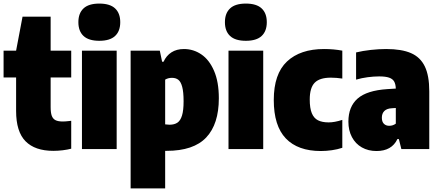

<svg xmlns="http://www.w3.org/2000/svg" viewBox="-20 -833 2456 1073"><path d="M263 -400V-235Q263 -203.5 269.2 -186.2Q275.5 -169 290 -161.5Q304.5 -154 331 -154Q344.5 -154 366 -156.5L378 -158V-2Q357 3.5 330.2 6.8Q303.5 10 278 10Q175.5 10 122.8 -43.5Q70 -97 70 -213V-400H0V-550H70L106 -740H263V-550H378V-400Z M438 0V-550H632V0ZM418 -709Q418 -759 446.8 -786Q475.5 -813 535 -813Q594.5 -813 623.2 -786Q652 -759 652 -709Q652 -659 623.2 -632Q594.5 -605 535 -605Q475.5 -605 446.8 -632Q418 -659 418 -709Z M710 -550H873L886 -488H894Q909.5 -522 938.2 -540.5Q967 -559 1008 -559Q1061 -559 1105.2 -529Q1149.5 -499 1176.2 -437.2Q1203 -375.5 1203 -284Q1203 -139.5 1132.5 -64.8Q1062 10 911 10H903V220H710ZM1006 -267Q1006 -319 998.2 -347.8Q990.5 -376.5 976.5 -387.2Q962.5 -398 941 -398Q919.5 -398 903 -388V-138Q919 -136 927 -136Q954.5 -136 971.5 -147.5Q988.5 -159 997.2 -187.5Q1006 -216 1006 -267Z M1257 0V-550H1451V0ZM1237 -709Q1237 -759 1265.8 -786Q1294.5 -813 1354 -813Q1413.5 -813 1442.2 -786Q1471 -759 1471 -709Q1471 -659 1442.2 -632Q1413.5 -605 1354 -605Q1294.5 -605 1265.8 -632Q1237 -659 1237 -709Z M1510 -274Q1510 -420 1584 -489.5Q1658 -559 1791 -559Q1845 -559 1893 -550V-394Q1859.5 -399 1829 -399Q1766.5 -399 1738.8 -370.8Q1711 -342.5 1711 -277Q1711 -228.5 1722.5 -200.5Q1734 -172.5 1757 -160.8Q1780 -149 1817 -149Q1849.5 -149 1893 -163V-7Q1866 2 1834.5 6.5Q1803 11 1773 11Q1644.5 11 1577.2 -59.5Q1510 -130 1510 -274Z M2379 -323V0H2223L2209 -56H2201Q2169.5 11 2084 11Q2038 11 2002.2 -9.2Q1966.5 -29.5 1946.8 -66.8Q1927 -104 1927 -153Q1927 -237 1978.5 -282.2Q2030 -327.5 2145 -335L2192 -338Q2191 -363.5 2182.5 -378Q2174 -392.5 2154.2 -399.2Q2134.5 -406 2099 -406Q2069 -406 2034.8 -401.5Q2000.5 -397 1970 -388V-540Q2007 -549 2052 -554Q2097 -559 2138 -559Q2224.5 -559 2276.8 -536.2Q2329 -513.5 2354 -462Q2379 -410.5 2379 -323ZM2192 -142V-229.5L2169 -228Q2142 -226.5 2128 -212.8Q2114 -199 2114 -175Q2114 -153 2125.2 -141.5Q2136.5 -130 2155 -130Q2176 -130 2192 -142Z"/></svg>

Font: Encode Sans Condensed Black
Style: Regular
Weight: 900
Width: 3
Designer: Multiple Designers
Foundry: Impallari Type
Version: Version 2.000